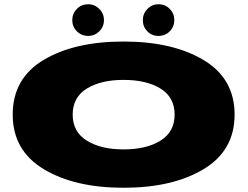

<svg xmlns="http://www.w3.org/2000/svg" viewBox="-20 -878 1170 906"><path d="M563 8Q795 8 941 -80Q1087 -168 1087 -337Q1087 -507 941 -594.5Q795 -682 563 -682Q331 -682 185.5 -595Q40 -508 40 -337Q40 -168 186 -80Q332 8 563 8ZM563 -173Q456 -173 389.5 -214.5Q323 -256 323 -337Q323 -419 389.5 -460Q456 -501 563 -501Q671 -501 737.5 -460Q804 -419 804 -337Q804 -256 737.5 -214.5Q671 -173 563 -173ZM396.5 -708.5Q426.5 -708.5 448.5 -730.2Q470.5 -752 470.5 -783Q470.5 -814 448.5 -836Q426.5 -858 396.5 -858Q364.5 -858 342.8 -836Q321 -814 321 -783Q321 -752 342.8 -730.2Q364.5 -708.5 396.5 -708.5ZM727.5 -708.5Q759.5 -708.5 781 -730.2Q802.5 -752 802.5 -783Q802.5 -814 781 -836Q759.5 -858 727.5 -858Q697.5 -858 675.8 -836Q654 -814 654 -783Q654 -752 675.2 -730.2Q696.5 -708.5 727.5 -708.5Z"/></svg>

Font: Anybody ExtraExpanded Black
Style: Regular
Weight: 900
Width: 8
Version: Version 1.113;gftools[0.9.25]